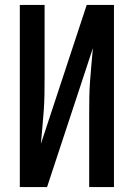

<svg xmlns="http://www.w3.org/2000/svg" viewBox="-20 -755 540 775"><path d="M60 0V-735H160V-441Q160 -408 159.5 -374.5Q159 -341 156.5 -307.5Q154 -274 151 -240.5Q148 -207 145 -174L330 -735H440V0H340V-294Q340 -327 340.5 -360.5Q341 -394 343.5 -427.5Q346 -461 349 -494.5Q352 -528 355 -561L170 0Z"/></svg>

Font: Iosevka Term Curly Semibold
Style: Regular
Weight: 600
Designer: Belleve Invis
Foundry: Belleve Invis
Version: Version 32.3.0